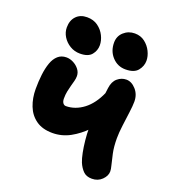

<svg xmlns="http://www.w3.org/2000/svg" viewBox="-140 -860 869 978"><g transform="rotate(20 295.0 -371.5)"><path d="M200.8 -136.4Q146.8 -136.4 112 -161.1Q77.2 -185.8 61 -227.4Q44.8 -269 44.8 -318.4Q44.8 -359.2 49.2 -396.1Q53.6 -433 63.7 -461.6Q73.8 -490.2 92.2 -506.6Q110.6 -523 138 -523Q157 -523 176 -513.2Q195 -503.4 207.5 -487.1Q220 -470.8 220 -450.8Q220 -438.2 216.3 -424.2Q212.6 -410.2 208.3 -394.8Q204 -379.4 200.3 -361.3Q196.6 -343.2 196.6 -321Q196.6 -312.8 198.9 -305.5Q201.2 -298.2 206.5 -293.4Q211.8 -288.6 218.6 -288.6Q244.2 -288.6 268.4 -297.4Q292.6 -306.2 314.5 -322.9Q336.4 -339.6 354.6 -364.3Q372.8 -389 386.6 -420.6L453 -316.4Q419 -266.2 379.9 -225.6Q340.8 -185 296.1 -160.7Q251.4 -136.4 200.8 -136.4ZM469.4 13.8Q439 13.8 422 -3.7Q405 -21.2 394.6 -46.2Q387 -65.2 381.1 -94.7Q375.2 -124.2 371.7 -158.6Q368.2 -193 368.2 -224Q368.2 -247.8 370.7 -279.5Q373.2 -311.2 376.7 -343.9Q380.2 -376.6 384.1 -404.6Q388 -432.6 389.8 -448.6Q394.4 -485 415.8 -503Q437.2 -521 463.4 -521Q491.8 -521 515.6 -494.4Q539.4 -467.8 539.4 -429Q539.4 -407 534.4 -369.5Q529.4 -332 524.4 -292.5Q519.4 -253 519.4 -224Q519.4 -177 526.9 -142.7Q534.4 -108.4 540.8 -83Q543.2 -73.4 544.4 -66.4Q545.6 -59.4 545.6 -53.2Q545.6 -28.8 523.9 -7.5Q502.2 13.8 469.4 13.8ZM439.8 -568Q397.6 -568 368.4 -599.1Q339.2 -630.2 339.2 -677Q339.2 -712 364.1 -734.4Q389 -756.8 423.6 -756.8Q455.4 -756.8 478.2 -739.2Q501 -721.6 513.6 -696.1Q526.2 -670.6 526.2 -645.6Q526.2 -616.8 506.5 -592.4Q486.8 -568 439.8 -568ZM194.4 -564.4Q164.8 -564.4 140.2 -579.2Q115.6 -594 101.1 -617.4Q86.6 -640.8 86.6 -667.2Q86.6 -705.4 108.4 -728.3Q130.2 -751.2 167 -751.2Q201.8 -751.2 226 -733.6Q250.2 -716 263.1 -690Q276 -664 276 -638.6Q276 -609.8 257.4 -587.1Q238.8 -564.4 194.4 -564.4Z"/></g></svg>

Font: Shantell Sans Light
Style: Regular
Weight: 300
Designer: Stephen Nixon, Anya Danilova, Shantell Martin
Foundry: Arrow Type
Version: Version 1.011;[c5ecc13dd]